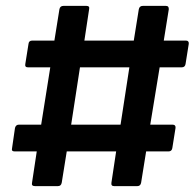

<svg xmlns="http://www.w3.org/2000/svg" viewBox="-20 -633 662 653"><path d="M99 0Q86 0 89 -12L105 -118H30Q18 -118 21 -129L31 -198Q34 -209 44 -209H120L151 -404H75Q64 -404 66 -415L77 -484Q78 -495 90 -495H165L182 -601Q184 -613 196 -613H274Q286 -613 283 -601L267 -495H435L452 -601Q454 -613 466 -613H544Q555 -613 554 -601L537 -495H612Q623 -495 622 -484L611 -415Q609 -404 598 -404H523L491 -209H567Q578 -209 577 -198L566 -129Q564 -118 553 -118H477L460 -12Q458 0 447 0H368Q357 0 359 -12L375 -118H207L190 -12Q188 0 177 0ZM222 -209H390L420 -404H252Z"/></svg>

Font: Sofia Sans
Style: Bold Italic
Weight: 700
Italic angle: -9°
Designer: Botio Nikoltchev, Ani Petrova
Foundry: lettersoup
Version: Version 4.101; ttfautohint (v1.8.4.7-5d5b)